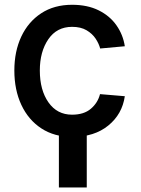

<svg xmlns="http://www.w3.org/2000/svg" viewBox="-20 -573 600 819"><path d="M512.4 -375.7 407.3 -366.1Q402 -386.7 388 -408Q373.9 -429.3 349.3 -443.9Q324.6 -458.5 287.6 -458.5Q222.3 -458.5 186.1 -405.5Q149.9 -352.6 149.9 -272.4Q149.9 -188.6 186.8 -136.2Q223.7 -83.8 287.3 -83.8Q338.1 -83.8 367.7 -109.2Q397.4 -134.6 406.6 -171.5L512.4 -162.6Q501.4 -85.9 441.9 -37.5Q382.5 11 288.4 11Q212 11 156.6 -25.2Q101.2 -61.4 71.2 -125.4Q41.2 -189.3 41.2 -272.4Q41.2 -353.7 70.8 -416.9Q100.5 -480.1 155.7 -516.3Q210.9 -552.6 287.6 -552.6Q353.3 -552.6 401.1 -528.8Q448.9 -505 476.9 -464.8Q505 -424.7 512.4 -375.7ZM350.1 -38.4V226.6H231.2V-38.4Z"/></svg>

Font: Interface Medium
Style: Regular
Weight: 500
Designer: Rasmus Andersson
Foundry: rsms
Version: Version 1.8